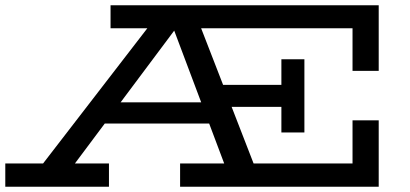

<svg xmlns="http://www.w3.org/2000/svg" viewBox="-23 -706 1550 726"><path d="M86 -18 561 -634H724L963 -18H851L620 -632H667L208 -18ZM-3 0V-88H389V0ZM338 -239 365 -319H817L828 -239ZM658 0V-88H1310V-251H1409V0ZM1310 -438V-599H395V-686H1409V-438ZM1041 -482H1128V-205H1041V-302H777V-385H1041Z"/></svg>

Font: BioRhyme SemiExpanded
Style: Regular
Weight: 400
Width: 6
Designer: Aoife Mooney
Foundry: Aoife Mooney Type
Version: Version 1.600;gftools[0.9.33]